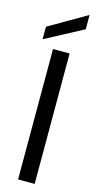

<svg xmlns="http://www.w3.org/2000/svg" viewBox="-146 -1011 540 1051"><g transform="rotate(15 124.0 -485.5)"><path d="M77 -739V0H171V-739ZM8 -776 222 -890V-971L8 -847Z"/></g></svg>

Font: Malmofest
Style: Regular
Weight: 400
Designer: Jonny Pinhorn (Poppins), Kolossal
Version: Version 1.004;Glyphs 3.1.2 (3151)